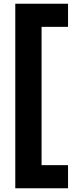

<svg xmlns="http://www.w3.org/2000/svg" viewBox="-20 -758 422 1030"><path d="M345 252V128H203V-614H345V-738H62V252Z"/></svg>

Font: Gantari ExtraBold
Style: Regular
Weight: 800
Designer: Anugrah Pasau
Foundry: Lafontype
Version: Version 1.000